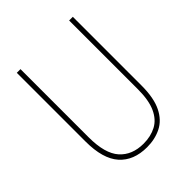

<svg xmlns="http://www.w3.org/2000/svg" viewBox="-203 -832 960 960"><g transform="rotate(-45 277.0 -352.0)"><path d="M475 -228Q475 -140 449 -87.5Q423 -35 378 -12.5Q333 10 277 10Q182 10 130.5 -48Q79 -106 79 -228V-714H105V-232Q105 -117 150.5 -66Q196 -15 277 -15Q328 -15 367 -35.5Q406 -56 427.5 -103Q449 -150 449 -228V-714H475Z"/></g></svg>

Font: Noto Sans Tamil Condensed Thin
Style: Regular
Weight: 100
Width: 3
Designer: Jelle Bosma - Monotype Design Team
Foundry: Monotype Imaging Inc.
Version: Version 2.004; ttfautohint (v1.8.4.7-5d5b)